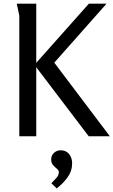

<svg xmlns="http://www.w3.org/2000/svg" viewBox="-20 -748 623 1054"><path d="M72 -728H179V-403L468 -728H565L278 -404L583 0H467L179 -379V0H86V-662ZM313 77Q343 77 359.5 98Q376 119 376 148Q376 191 350.5 226Q325 261 291 286L262 258Q273 247 288 230.5Q303 214 303 198Q303 187 292.5 178.5Q282 170 271.5 158.5Q261 147 261 127Q261 105 276.5 91Q292 77 313 77Z"/></svg>

Font: Rosario Light
Style: Regular
Weight: 300
Designer: Hector Gatti
Foundry: Omnibus Type
Version: Version 1.101; ttfautohint (v1.8.1.43-b0c9)